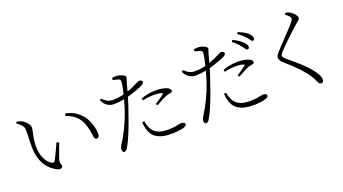

<svg xmlns="http://www.w3.org/2000/svg" viewBox="-62 -1363 3559 1994"><g transform="rotate(-20 1718.0 -365.5)"><path d="M388 -52C398 -56 403 -64 403 -76C403 -81 402 -86 399 -93C393 -108 392 -124 397 -141C401 -158 419 -208 451 -292C454 -301 457 -307 458 -311L432 -322C430 -317 427 -310 422 -299C388 -224 363 -173 347 -146C339 -134 328 -132 315 -140C289 -153 267 -176 250 -209C228 -250 217 -300 217 -359C217 -396 223 -441 235 -494C242 -523 245 -544 245 -555C245 -573 236 -592 218 -611C203 -628 186 -641 167 -650C155 -656 138 -661 116 -666L106 -650C139 -627 160 -606 169 -589C176 -576 179 -556 179 -528C179 -518 178 -500 177 -473C175 -426 174 -388 175 -361C176 -276 196 -205 235 -149C264 -108 301 -76 347 -55C363 -48 377 -47 388 -52ZM839 -215C860 -215 870 -230 870 -260C870 -293 863 -330 849 -371C834 -415 814 -451 789 -478C767 -502 745 -521 723 -535C695 -552 661 -564 621 -573L612 -548C679 -524 727 -489 756 -444C782 -403 801 -341 812 -258C813 -253 813 -249 813 -247C816 -226 825 -215 839 -215Z M1061 13C1074 13 1086 4 1097 -13C1138 -80 1187 -198 1243 -365C1260 -411 1276 -460 1291 -513C1323 -522 1356 -532 1391 -545C1423 -556 1444 -565 1454 -571C1479 -582 1491 -594 1491 -607C1491 -614 1487 -619 1479 -623C1472 -627 1465 -629 1456 -629C1449 -629 1439 -625 1426 -618C1387 -597 1347 -579 1306 -565C1315 -600 1322 -626 1327 -645C1329 -652 1332 -663 1337 -677C1344 -695 1347 -707 1347 -713C1346 -722 1335 -732 1313 -742C1293 -751 1275 -756 1259 -757C1246 -758 1230 -757 1210 -754C1207 -753 1205 -753 1204 -753L1202 -730C1204 -729 1207 -729 1210 -728C1233 -723 1250 -719 1261 -716C1280 -708 1283 -699 1282 -678C1280 -655 1272 -612 1257 -551C1212 -540 1171 -534 1134 -535C1112 -535 1092 -540 1075 -549C1060 -557 1043 -571 1022 -590L1005 -578C1032 -519 1075 -490 1132 -490C1164 -490 1202 -494 1245 -503C1231 -452 1218 -411 1207 -378C1168 -266 1118 -162 1056 -66C1055 -65 1054 -63 1053 -61C1044 -44 1040 -31 1040 -20C1040 -1 1049 13 1061 13ZM1584 4C1626 4 1667 0 1706 -7C1740 -15 1757 -26 1757 -40C1757 -49 1753 -55 1744 -60C1737 -65 1728 -67 1718 -67C1711 -67 1701 -65 1686 -62C1647 -53 1607 -49 1565 -49C1482 -49 1425 -73 1396 -122C1382 -145 1371 -176 1363 -216L1339 -213C1343 -169 1351 -132 1364 -102C1395 -31 1468 4 1584 4ZM1551 -325C1558 -328 1569 -334 1584 -343C1618 -362 1641 -374 1653 -379C1672 -388 1690 -394 1707 -396H1709C1720 -398 1728 -400 1732 -402C1738 -405 1741 -409 1741 -416C1741 -431 1730 -444 1709 -455C1675 -470 1633 -477 1582 -477C1529 -477 1475 -467 1420 -448L1426 -424C1466 -434 1509 -439 1554 -439C1587 -439 1614 -435 1636 -428C1646 -424 1647 -419 1639 -414C1628 -403 1595 -380 1538 -343Z M1961 24C1974 24 1986 15 1997 -2C2039 -71 2088 -188 2143 -354C2160 -400 2176 -449 2191 -502C2222 -511 2256 -521 2291 -534C2323 -545 2344 -554 2354 -559C2382 -572 2391 -580 2391 -596C2391 -602 2387 -607 2379 -612C2372 -616 2364 -618 2356 -618C2350 -618 2340 -614 2327 -606C2290 -586 2249 -569 2206 -554C2216 -592 2223 -618 2227 -633C2229 -641 2232 -652 2237 -665C2244 -684 2247 -696 2247 -701C2246 -711 2235 -721 2213 -731C2193 -740 2175 -745 2159 -746C2144 -747 2125 -745 2104 -742L2102 -719C2125 -714 2145 -709 2161 -704C2178 -697 2185 -688 2182 -667C2180 -643 2172 -600 2157 -539C2114 -528 2074 -523 2035 -524C2013 -524 1993 -529 1975 -538C1960 -545 1943 -559 1922 -578L1905 -566C1932 -508 1975 -479 2032 -479C2067 -479 2105 -483 2145 -491C2130 -440 2118 -398 2107 -366C2068 -254 2018 -150 1956 -54C1955 -53 1954 -50 1952 -47C1944 -32 1940 -19 1940 -8C1940 9 1949 24 1961 24ZM2484 16C2529 16 2570 12 2606 4C2640 -4 2657 -15 2657 -28C2657 -37 2653 -44 2644 -49C2637 -53 2628 -55 2618 -55C2611 -55 2601 -53 2586 -50C2547 -41 2507 -37 2465 -37C2382 -37 2326 -62 2296 -111C2282 -134 2271 -165 2263 -204L2239 -201C2243 -156 2251 -120 2264 -91C2295 -20 2368 16 2484 16ZM2451 -314C2456 -317 2465 -321 2478 -328C2515 -349 2540 -362 2553 -367C2572 -377 2590 -383 2607 -385C2618 -386 2626 -388 2631 -390C2638 -393 2641 -398 2641 -405C2641 -421 2630 -434 2609 -443C2578 -458 2536 -465 2482 -465C2426 -465 2372 -455 2320 -436L2326 -412C2370 -423 2413 -428 2454 -428C2488 -428 2515 -424 2536 -416C2545 -413 2547 -408 2540 -403C2531 -394 2497 -370 2438 -332ZM2626 -550C2641 -550 2648 -558 2648 -573C2648 -590 2637 -609 2614 -630C2591 -653 2558 -675 2513 -697L2499 -678C2528 -658 2556 -631 2583 -597C2587 -592 2592 -585 2599 -575C2610 -558 2619 -550 2626 -550ZM2708 -615C2722 -615 2729 -623 2729 -638C2729 -656 2718 -676 2695 -698C2675 -715 2641 -734 2592 -755L2580 -738C2616 -712 2644 -687 2664 -663C2669 -657 2676 -649 2684 -638C2695 -623 2703 -615 2708 -615Z M3226 43C3245 43 3255 31 3255 6C3255 -17 3240 -50 3209 -92C3182 -128 3149 -164 3111 -200C3087 -223 3048 -257 2993 -303C2982 -312 2974 -318 2969 -323C2948 -340 2938 -354 2938 -365C2938 -375 2949 -392 2971 -415C2992 -438 3027 -472 3075 -518C3128 -569 3168 -606 3197 -630C3200 -633 3204 -636 3209 -640C3221 -650 3229 -657 3232 -661C3237 -667 3239 -673 3239 -680C3239 -700 3208 -738 3179 -754C3168 -761 3152 -768 3129 -774H3128L3115 -756C3150 -732 3167 -712 3167 -696C3167 -673 3114 -621 3031 -533C2970 -468 2931 -427 2916 -409C2900 -390 2892 -374 2892 -361C2892 -342 2904 -321 2929 -298C3040 -202 3115 -123 3154 -61C3166 -42 3178 -21 3189 4C3193 13 3196 19 3198 22C3205 36 3214 43 3226 43Z"/></g></svg>

Font: AllPunType Light
Style: Regular
Weight: 300
Version: 1.0